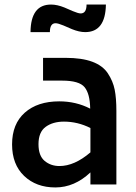

<svg xmlns="http://www.w3.org/2000/svg" viewBox="-20 -810 596 843"><path d="M224 -708Q199 -708 199 -669H114Q115 -790 204 -790Q231 -790 263 -777L300 -761Q324 -751 334 -751Q360 -751 360 -790H445Q443 -669 354 -669Q328 -669 296 -682L259 -698Q235 -708 224 -708ZM268 -556Q339 -556 385 -539Q431 -522 453.5 -488Q476 -454 483.5 -416.5Q491 -379 491 -323V0H377V-53Q307 13 223 13Q139 13 86 -37.5Q33 -88 33 -176Q33 -266 89 -315.5Q145 -365 240 -365Q314 -365 376 -333Q375 -398 351.5 -427Q328 -456 253 -456H169V-556ZM241 -81Q307 -81 377 -141V-248Q321 -276 261 -276Q212 -276 180.5 -253Q149 -230 149 -177Q149 -126 176 -103.5Q203 -81 241 -81Z"/></svg>

Font: Biryani DemiBold
Style: Regular
Weight: 600
Designer: Dan Reynolds and Mathieu Réguer
Foundry: Dan Reynolds and Mathieu Réguer
Version: Version 1.003;PS 001.003;hotconv 1.0.70;makeotf.lib2.5.58329